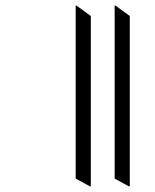

<svg xmlns="http://www.w3.org/2000/svg" viewBox="-20 -642 552 685"><path d="M440 23 443 22V-585L392 -622H389V-5ZM301 23 304 22V-585L253 -622H250V-5Z"/></svg>

Font: Noto Serif Bengali Condensed
Style: Regular
Weight: 400
Width: 3
Designer: Juan Bruce, Universal Thirst, Indian Type Foundry and the Monotype Design Team.
Foundry: Monotype Imaging Inc.
Version: Version 2.003